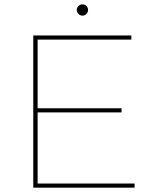

<svg xmlns="http://www.w3.org/2000/svg" viewBox="-20 -863 708 883"><path d="M133 -700H584V-681H153V-19H599V0H133ZM148 -365H539V-346H148ZM333 -817Q333 -828 341 -835.5Q349 -843 359 -843Q370 -843 377.5 -835.5Q385 -828 385 -817Q385 -807 377.5 -799Q370 -791 359 -791Q349 -791 341 -799Q333 -807 333 -817Z"/></svg>

Font: iiserrat Thin
Style: Regular
Weight: 100
Designer: Akira Ohta
Foundry: Akira Ohta
Version: Version 1.200;Glyphs 3.3.1 (3343)